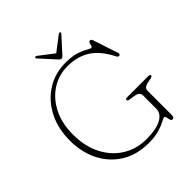

<svg xmlns="http://www.w3.org/2000/svg" viewBox="-235 -1035 1212 1212"><g transform="rotate(-45 371.0 -429.0)"><path d="M624.5 -9Q624.5 17 610 17Q598.5 17 595.2 5.5Q592 -6 590 -17.8Q588 -29.5 580.5 -29.5Q571.5 -29.5 550.2 -17.8Q529 -6 491.8 5.5Q454.5 17 397 17Q291.5 17 214.8 -30.5Q138 -78 96.5 -160.2Q55 -242.5 55 -347Q55 -453.5 97.5 -536.2Q140 -619 214.2 -666.5Q288.5 -714 384.5 -714Q442 -714 479 -701.8Q516 -689.5 536 -677.2Q556 -665 564 -665Q572 -665 574.2 -674.8Q576.5 -684.5 579.5 -694.2Q582.5 -704 592.5 -704Q602 -704 606.5 -691.5L662.5 -522Q664.5 -515 661.8 -509.8Q659 -504.5 652.5 -504.5Q643.5 -504.5 638 -515.5Q591.5 -608 528 -648.8Q464.5 -689.5 376.5 -689.5Q299 -689.5 235.2 -648.8Q171.5 -608 133.8 -534Q96 -460 96 -360.5Q96 -252.5 137 -174Q178 -95.5 247.8 -53Q317.5 -10.5 404 -10.5Q491 -10.5 537.2 -35.5Q583.5 -60.5 583.5 -105V-220Q583.5 -251.5 545 -257.5L506.5 -263Q489 -265.5 489 -275Q489 -284.5 504.5 -284.5H693.5Q709 -284.5 709 -275Q709 -266.5 692 -263L663.5 -257.5Q643 -253 633.8 -244.8Q624.5 -236.5 624.5 -220ZM403 -761Q393 -749.5 385 -749.5Q375.5 -749.5 365 -761L274 -861.5Q266.5 -869.5 273.5 -874Q278.5 -877 287 -871.5L384 -797L481.5 -871.5Q489.5 -877 494.5 -874Q501 -869.5 494 -861.5Z"/></g></svg>

Font: Fraunces 9pt Soft Thin
Style: Regular
Weight: 100
Version: Version 1.000;[b76b70a41]